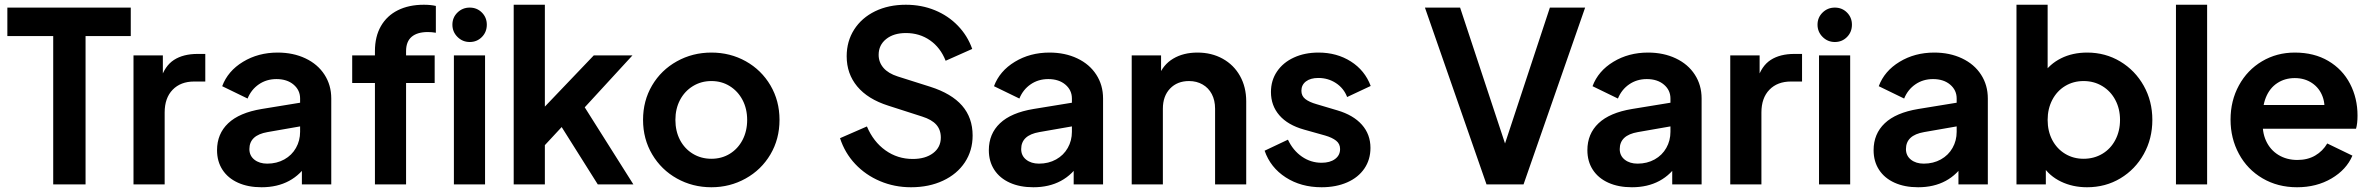

<svg xmlns="http://www.w3.org/2000/svg" viewBox="-20 -777 9992 809"><path d="M204.2 -625H11V-745H531V-625H340.5V0H204.2Z M542.5 -543.5H666.2V-423.2L656.2 -440.8Q673.8 -499.2 713 -524.5Q752.2 -549.8 812.5 -549.8H845V-433.5H798Q741.2 -433.5 707.5 -398.9Q673.8 -364.2 673.8 -303V0H542.5Z M894.5 -144.2Q894.5 -213 941.5 -257.6Q988.5 -302.2 1082.8 -317.8L1260.5 -346.8V-247.2L1107.5 -220.5Q1068.8 -213.8 1049.8 -195.9Q1030.8 -178 1030.8 -148.8Q1030.8 -121 1051.9 -104.2Q1073 -87.5 1105.8 -87.5Q1146 -87.5 1177.9 -105.2Q1209.8 -123 1227.1 -153.8Q1244.5 -184.5 1244.5 -221.5V-362Q1244.5 -397.2 1217 -420.5Q1189.5 -443.8 1144.8 -443.8Q1102.8 -443.8 1070.6 -421.6Q1038.5 -399.5 1023.2 -361.8L916.2 -413.8Q940 -477.8 1004 -516.6Q1068 -555.5 1150 -555.5Q1215.5 -555.5 1267.1 -531Q1318.8 -506.5 1347.2 -462.5Q1375.8 -418.5 1375.8 -362V0H1252V-92.8L1280.2 -94.5Q1247.8 -41.5 1198.1 -14.8Q1148.5 12 1082 12Q1025.2 12 982.9 -7.1Q940.5 -26.2 917.5 -61.5Q894.5 -96.8 894.5 -144.2Z M1559.8 -427.2H1464V-543.5H1559.8V-561.5Q1559.8 -623 1585 -666.9Q1610.2 -710.8 1656.5 -733.9Q1702.8 -757 1765.8 -757Q1794.8 -757 1816.5 -752V-639Q1799 -642 1782.8 -642Q1738.2 -642 1714.6 -622Q1691 -602 1691 -561.5V-543.5H1811.5V-427.2H1691V0H1559.8Z M1892.5 -543.5H2023.8V0H1892.5ZM1886.2 -673Q1886.2 -703.3 1907.6 -724.2Q1929 -745 1959.2 -745Q1989.6 -745 2010.4 -724.2Q2031.2 -703.3 2031.2 -673Q2031.2 -642 2010.4 -621Q1989.6 -600 1959.2 -600Q1929 -600 1907.6 -621.4Q1886.2 -642.8 1886.2 -673Z M2144.5 -757H2275.8V-260.8L2225.8 -275.5L2481.8 -543.5H2644.8L2443.8 -324.8L2648.8 0H2498.8L2321.2 -282L2398.5 -297.5L2235 -121.5L2275.8 -202.2V0H2144.5Z M2689.5 -272Q2689.5 -352.4 2727.6 -417.1Q2765.8 -481.8 2832 -518.6Q2898.2 -555.5 2977.5 -555.5Q3056.8 -555.5 3122.5 -518.8Q3188.2 -482 3226.4 -417.1Q3264.5 -352.1 3264.5 -272Q3264.5 -191 3226.1 -126.2Q3187.8 -61.5 3121.7 -24.8Q3055.7 12 2977.5 12Q2898.4 12 2832.4 -24.8Q2766.5 -61.5 2728 -126.5Q2689.5 -191.5 2689.5 -272ZM3128.2 -271.6Q3128.2 -318.5 3108.8 -355.6Q3089.2 -392.8 3055 -414.1Q3020.8 -435.5 2977.5 -435.5Q2934.2 -435.5 2899.5 -414.1Q2864.8 -392.8 2845.2 -355.6Q2825.8 -318.5 2825.8 -271.9Q2825.8 -224.5 2845.2 -187.2Q2864.8 -150 2899.5 -129Q2934.2 -108 2977.5 -108Q3020.8 -108 3055 -129Q3089.2 -150 3108.8 -187.4Q3128.2 -224.8 3128.2 -271.6Z M3519.5 -194.8 3632.8 -244.2Q3660 -179.8 3710.9 -143.5Q3761.8 -107.2 3826 -107.2Q3879.2 -107.2 3911.8 -131.9Q3944.2 -156.5 3944.2 -197.5Q3944.2 -230.2 3925 -251.8Q3905.8 -273.2 3865.8 -285.8L3722.8 -331.8Q3636.5 -359.2 3592 -412.8Q3547.5 -466.2 3547.5 -540Q3547.5 -603.2 3579.1 -652.6Q3610.8 -702 3667.2 -729.5Q3723.8 -757 3796.8 -757Q3863 -757 3919.4 -733.8Q3975.8 -710.5 4016.2 -668.5Q4056.8 -626.5 4076.5 -570.8L3964.5 -521Q3942.8 -576.2 3898.8 -607Q3854.8 -637.8 3797 -637.8Q3745.5 -637.8 3713.9 -612.5Q3682.2 -587.2 3682.2 -546Q3682.2 -514.8 3702.5 -491.1Q3722.8 -467.5 3762.8 -454.8L3899.5 -411.5Q3989.2 -383 4033.8 -331.9Q4078.2 -280.8 4078.2 -206Q4078.2 -142.5 4045.5 -93Q4012.8 -43.5 3953.6 -15.8Q3894.5 12 3818.5 12Q3748.8 12 3688 -13.8Q3627.2 -39.5 3583.4 -86.1Q3539.5 -132.8 3519.5 -194.8Z M4146.5 -144.2Q4146.5 -213 4193.5 -257.6Q4240.5 -302.2 4334.8 -317.8L4512.5 -346.8V-247.2L4359.5 -220.5Q4320.8 -213.8 4301.8 -195.9Q4282.8 -178 4282.8 -148.8Q4282.8 -121 4303.9 -104.2Q4325 -87.5 4357.8 -87.5Q4398 -87.5 4429.9 -105.2Q4461.8 -123 4479.1 -153.8Q4496.5 -184.5 4496.5 -221.5V-362Q4496.5 -397.2 4469 -420.5Q4441.5 -443.8 4396.8 -443.8Q4354.8 -443.8 4322.6 -421.6Q4290.5 -399.5 4275.2 -361.8L4168.2 -413.8Q4192 -477.8 4256 -516.6Q4320 -555.5 4402 -555.5Q4467.5 -555.5 4519.1 -531Q4570.8 -506.5 4599.2 -462.5Q4627.8 -418.5 4627.8 -362V0H4504V-92.8L4532.2 -94.5Q4499.8 -41.5 4450.1 -14.8Q4400.5 12 4334 12Q4277.2 12 4234.9 -7.1Q4192.5 -26.2 4169.5 -61.5Q4146.5 -96.8 4146.5 -144.2Z M4748.5 -543.5H4872.2V-436.5L4862 -455.5Q4880.5 -504.5 4923.4 -530Q4966.2 -555.5 5025.5 -555.5Q5085.2 -555.5 5132 -529.5Q5178.8 -503.5 5204.9 -456.8Q5231 -410 5231 -350.2V0H5099.8V-319Q5099.8 -354.2 5086 -380.5Q5072.2 -406.8 5047.1 -421.1Q5022 -435.5 4990 -435.5Q4940.5 -435.5 4910.1 -403.8Q4879.8 -372 4879.8 -319V0H4748.5Z M5308.5 -142 5406.8 -188.5Q5428.2 -143 5465.6 -117.1Q5503 -91.2 5548.5 -91.2Q5584 -91.2 5605.2 -106.9Q5626.5 -122.5 5626.5 -149.2Q5626.5 -171 5609.8 -184.2Q5593 -197.5 5563.5 -206L5474.5 -231Q5406.2 -250.2 5370.8 -291.1Q5335.2 -332 5335.2 -389.2Q5335.2 -438.2 5360.8 -475.9Q5386.2 -513.5 5431.8 -534.5Q5477.2 -555.5 5535.5 -555.5Q5612.8 -555.5 5671.9 -518Q5731 -480.5 5755.5 -414.8L5656.2 -368.2Q5642.2 -405 5609.2 -426.8Q5576.2 -448.5 5534.8 -448.5Q5501.8 -448.5 5482.6 -433.9Q5463.5 -419.2 5463.5 -394.5Q5463.5 -372.8 5479.8 -359.9Q5496 -347 5527.5 -338L5615 -312Q5682.2 -292.2 5718.4 -251.5Q5754.5 -210.8 5754.5 -153.8Q5754.5 -104.5 5728.9 -66.9Q5703.2 -29.2 5656.4 -8.6Q5609.5 12 5548.5 12Q5461.8 12 5397.4 -29.6Q5333 -71.2 5308.5 -142Z M5984 -745H6132.2L6336.2 -128H6306.8L6510.5 -745H6659L6399.5 0H6243.5Z M6668.5 -144.2Q6668.5 -213 6715.5 -257.6Q6762.5 -302.2 6856.8 -317.8L7034.5 -346.8V-247.2L6881.5 -220.5Q6842.8 -213.8 6823.8 -195.9Q6804.8 -178 6804.8 -148.8Q6804.8 -121 6825.9 -104.2Q6847 -87.5 6879.8 -87.5Q6920 -87.5 6951.9 -105.2Q6983.8 -123 7001.1 -153.8Q7018.5 -184.5 7018.5 -221.5V-362Q7018.5 -397.2 6991 -420.5Q6963.5 -443.8 6918.8 -443.8Q6876.8 -443.8 6844.6 -421.6Q6812.5 -399.5 6797.2 -361.8L6690.2 -413.8Q6714 -477.8 6778 -516.6Q6842 -555.5 6924 -555.5Q6989.5 -555.5 7041.1 -531Q7092.8 -506.5 7121.2 -462.5Q7149.8 -418.5 7149.8 -362V0H7026V-92.8L7054.2 -94.5Q7021.8 -41.5 6972.1 -14.8Q6922.5 12 6856 12Q6799.2 12 6756.9 -7.1Q6714.5 -26.2 6691.5 -61.5Q6668.5 -96.8 6668.5 -144.2Z M7270.5 -543.5H7394.2V-423.2L7384.2 -440.8Q7401.8 -499.2 7441 -524.5Q7480.2 -549.8 7540.5 -549.8H7573V-433.5H7526Q7469.2 -433.5 7435.5 -398.9Q7401.8 -364.2 7401.8 -303V0H7270.5Z M7644.5 -543.5H7775.8V0H7644.5ZM7638.2 -673Q7638.2 -703.3 7659.6 -724.2Q7681 -745 7711.2 -745Q7741.6 -745 7762.4 -724.2Q7783.2 -703.3 7783.2 -673Q7783.2 -642 7762.4 -621Q7741.6 -600 7711.2 -600Q7681 -600 7659.6 -621.4Q7638.2 -642.8 7638.2 -673Z M7874.5 -144.2Q7874.5 -213 7921.5 -257.6Q7968.5 -302.2 8062.8 -317.8L8240.5 -346.8V-247.2L8087.5 -220.5Q8048.8 -213.8 8029.8 -195.9Q8010.8 -178 8010.8 -148.8Q8010.8 -121 8031.9 -104.2Q8053 -87.5 8085.8 -87.5Q8126 -87.5 8157.9 -105.2Q8189.8 -123 8207.1 -153.8Q8224.5 -184.5 8224.5 -221.5V-362Q8224.5 -397.2 8197 -420.5Q8169.5 -443.8 8124.8 -443.8Q8082.8 -443.8 8050.6 -421.6Q8018.5 -399.5 8003.2 -361.8L7896.2 -413.8Q7920 -477.8 7984 -516.6Q8048 -555.5 8130 -555.5Q8195.5 -555.5 8247.1 -531Q8298.8 -506.5 8327.2 -462.5Q8355.8 -418.5 8355.8 -362V0H8232V-92.8L8260.2 -94.5Q8227.8 -41.5 8178.1 -14.8Q8128.5 12 8062 12Q8005.2 12 7962.9 -7.1Q7920.5 -26.2 7897.5 -61.5Q7874.5 -96.8 7874.5 -144.2Z M8586.8 -79 8600.2 -105V0H8476.5V-757H8607.8V-435.5L8587.5 -463.2Q8615.8 -507 8664.1 -531.2Q8712.5 -555.5 8774.5 -555.5Q8851 -555.5 8913.8 -517.9Q8976.5 -480.2 9012.8 -415.5Q9049 -350.8 9049 -271.8Q9049 -192.8 9013 -128Q8977 -63.2 8914.4 -25.6Q8851.8 12 8773.8 12Q8713.5 12 8664.1 -11.8Q8614.8 -35.5 8586.8 -79ZM8912.8 -271.8Q8912.8 -318.5 8893.1 -355.6Q8873.5 -392.8 8838.4 -414.1Q8803.2 -435.5 8759.2 -435.5Q8716 -435.5 8681.4 -414.5Q8646.8 -393.5 8627.2 -355.9Q8607.8 -318.2 8607.8 -271.8Q8607.8 -224.5 8627.2 -187.2Q8646.8 -150 8681.4 -129Q8716 -108 8759.2 -108Q8803.2 -108 8838.4 -129Q8873.5 -150 8893.1 -187.5Q8912.8 -225 8912.8 -271.8Z M9148.5 -757H9279.8V0H9148.5Z M9378.5 -273Q9378.5 -352.8 9413.9 -417.4Q9449.2 -482 9511.2 -518.8Q9573.2 -555.5 9649.2 -555.5Q9730.8 -555.5 9790.5 -520.2Q9850.2 -485 9881.9 -424.1Q9913.5 -363.2 9913.5 -290Q9913.5 -256 9907.2 -234.5H9487.2V-334.5H9832.8L9770.5 -288Q9780 -332.8 9766.6 -369.4Q9753.2 -406 9722 -427Q9690.8 -448 9649.2 -448Q9607.5 -448 9575.4 -426.9Q9543.2 -405.8 9527.2 -366Q9511.2 -326.2 9514.8 -272Q9510.5 -222 9528 -183.8Q9545.5 -145.5 9580.2 -124.2Q9615 -103 9660.2 -103Q9703.2 -103 9735.1 -121.6Q9767 -140.2 9786 -172.5L9892 -121.2Q9866.8 -62 9803.8 -25Q9740.8 12 9658.8 12Q9577.2 12 9513.2 -25.6Q9449.2 -63.2 9413.9 -128.5Q9378.5 -193.8 9378.5 -273Z"/></svg>

Font: Trafiko Sans Variable
Style: Regular
Weight: 400
Designer: Gumpita Rahayu / Trafiko
Foundry: Tokotype / Trafiko
Version: Version 0.001;FEAKit 1.0